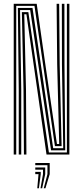

<svg xmlns="http://www.w3.org/2000/svg" viewBox="-20 -820 442 1019"><path d="M52.8 0V-800H174.8L221.2 -474.5L282.2 -55.8H294.2L283.5 -477L280.5 -800H294L296.8 -477L307 -44.5H271.5L163 -788.8H66.2V0ZM79.5 0V-342.5L74.8 -777.8H152.5L262.2 -33.5H315.5L308.8 -477L308.2 -800H321.8L322.2 -477L326.2 -22.2H251L140.2 -766.5H86.5L92.8 -342.5V0ZM107 0 104.8 -342.5 96 -755.5H130.5L239.5 -10.8H335V-800H348.2V0H226.8L177.8 -343.8L120.2 -744.2H108.8L118 -342.5L120.2 0ZM212.2 179.2 231.8 104.2V56.8H167.2V45H243.8V104.2L221.2 179.2ZM177.8 179.2 184.5 104.2H167.2V92.2H196.2V104.2L186.5 179.2ZM195 179.2 208.2 104.2V80.5H167.2V68.8H220V104.2L203.8 179.2Z"/></svg>

Font: Big Shoulders Inline Display Thin
Style: Regular
Weight: 400
Version: Version 2.002